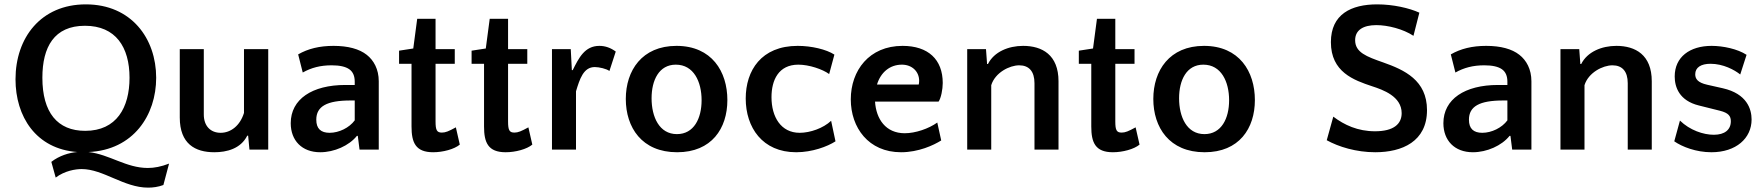

<svg xmlns="http://www.w3.org/2000/svg" viewBox="-20 -685 8075 879"><path d="M373 -665C167 -665 51 -512 51 -322C51 -152 144 -3 334 11C296 14 251 28 215 56L235 128C276 97 325 89 354 89C453 89 547 174 658 174C680 174 704 171 728 162L754 64C718 78 686 84 657 84C557 84 482 22 385 11C591 2 695 -158 695 -329C695 -509 581 -665 373 -665ZM370 -86C243 -86 174 -170 174 -329C174 -470 228 -567 369 -567C510 -567 573 -469 573 -329C573 -193 514 -86 370 -86Z M803 -460V-147C803 -26 874 12 961 12C1018 12 1082 -4 1112 -64H1116L1122 0H1208V-460H1097V-168C1079 -110 1037 -77 990 -77C945 -77 913 -107 913 -161V-460Z M1714 0V-313C1714 -368 1691 -409 1659 -434C1625 -461 1573 -475 1507 -475C1443 -475 1390 -462 1345 -436L1366 -353C1405 -375 1447 -386 1498 -386C1535 -386 1562 -380 1579 -368C1596 -356 1604 -337 1604 -311V-296H1561C1409 -296 1311 -231 1311 -121C1311 -42 1362 12 1446 12C1510 12 1578 -18 1614 -63H1618L1626 0ZM1489 -77C1449 -77 1428 -96 1428 -137C1428 -198 1476 -225 1585 -225H1604V-134C1579 -100 1532 -77 1489 -77Z M1864 -106C1864 -33 1882 12 1963 12C2008 12 2060 -2 2085 -23L2067 -102C2034 -84 2020 -78 2003 -78C1980 -78 1974 -89 1974 -129V-393H2062V-460H1974V-599H1890L1872 -463L1807 -453V-393H1864Z M2196 -106C2196 -33 2214 12 2295 12C2340 12 2392 -2 2417 -23L2399 -102C2366 -84 2352 -78 2335 -78C2312 -78 2306 -89 2306 -129V-393H2394V-460H2306V-599H2222L2204 -463L2139 -453V-393H2196Z M2799 -449C2776 -466 2751 -475 2724 -475C2657 -475 2630 -420 2602 -364H2598L2593 -460H2507V0H2617V-267C2634 -323 2651 -378 2703 -378C2723 -378 2757 -370 2770 -360Z M3077 -475C2919 -475 2845 -362 2845 -232C2845 -102 2918 12 3080 12C3238 12 3310 -97 3310 -227C3310 -357 3239 -475 3077 -475ZM3079 -71C2998 -71 2963 -150 2963 -235C2963 -318 2997 -389 3074 -389C3156 -389 3192 -311 3192 -226C3192 -143 3157 -71 3079 -71Z M3800 -435C3763 -459 3695 -475 3632 -475C3465 -475 3394 -362 3394 -234C3394 -102 3470 12 3625 12C3698 12 3768 -14 3805 -38L3785 -132C3749 -98 3689 -77 3641 -77C3555 -77 3512 -150 3512 -240C3512 -318 3544 -389 3635 -389C3684 -389 3746 -368 3776 -346Z M4112 -475C3959 -475 3875 -362 3875 -230C3875 -101 3956 12 4105 12C4185 12 4254 -20 4289 -42L4271 -124C4232 -96 4171 -75 4122 -75C4035 -75 3991 -140 3986 -220H4277C4288 -235 4296 -276 4296 -305C4296 -413 4229 -475 4112 -475ZM4109 -389C4155 -389 4188 -358 4188 -315C4188 -307 4187 -302 4186 -298H3995C4012 -354 4054 -389 4109 -389Z M4826 0V-313C4826 -434 4751 -475 4664 -475C4597 -475 4531 -448 4503 -392H4499L4494 -460H4408V0H4518V-295C4536 -353 4602 -386 4646 -386C4691 -386 4716 -358 4716 -304V0Z M4976 -106C4976 -33 4994 12 5075 12C5120 12 5172 -2 5197 -23L5179 -102C5146 -84 5132 -78 5115 -78C5092 -78 5086 -89 5086 -129V-393H5174V-460H5086V-599H5002L4984 -463L4919 -453V-393H4976Z M5492 -475C5334 -475 5260 -362 5260 -232C5260 -102 5333 12 5495 12C5653 12 5725 -97 5725 -227C5725 -357 5654 -475 5492 -475ZM5494 -71C5413 -71 5378 -150 5378 -235C5378 -318 5412 -389 5489 -389C5571 -389 5607 -311 5607 -226C5607 -143 5572 -71 5494 -71Z M6184 -501C6184 -548 6222 -570 6281 -570C6334 -570 6404 -552 6451 -521L6478 -627C6432 -648 6358 -665 6285 -665C6166 -665 6073 -620 6073 -492C6073 -355 6178 -318 6262 -290C6311 -274 6397 -244 6397 -167C6397 -117 6360 -84 6275 -84C6196 -84 6134 -113 6084 -151L6054 -43C6108 -13 6189 12 6276 12C6399 12 6513 -37 6513 -181C6513 -318 6409 -365 6313 -399C6236 -426 6184 -445 6184 -501Z M6991 0V-313C6991 -368 6968 -409 6936 -434C6902 -461 6850 -475 6784 -475C6720 -475 6667 -462 6622 -436L6643 -353C6682 -375 6724 -386 6775 -386C6812 -386 6839 -380 6856 -368C6873 -356 6881 -337 6881 -311V-296H6838C6686 -296 6588 -231 6588 -121C6588 -42 6639 12 6723 12C6787 12 6855 -18 6891 -63H6895L6903 0ZM6766 -77C6726 -77 6705 -96 6705 -137C6705 -198 6753 -225 6862 -225H6881V-134C6856 -100 6809 -77 6766 -77Z M7542 0V-313C7542 -434 7467 -475 7380 -475C7313 -475 7247 -448 7219 -392H7215L7210 -460H7124V0H7234V-295C7252 -353 7318 -386 7362 -386C7407 -386 7432 -358 7432 -304V0Z M7811 -393C7869 -393 7921 -365 7947 -344L7976 -434C7935 -461 7868 -475 7816 -475C7716 -475 7647 -424 7647 -335C7647 -286 7668 -224 7758 -202L7854 -178C7894 -168 7904 -153 7904 -130C7904 -91 7876 -68 7826 -68C7778 -68 7716 -89 7671 -133L7645 -38C7681 -13 7745 12 7815 12C7928 12 7999 -52 7999 -138C7999 -185 7978 -256 7867 -281L7796 -297C7751 -307 7741 -325 7741 -345C7741 -376 7767 -393 7811 -393Z"/></svg>

Font: Quattrocento Sans
Style: Bold
Weight: 700
Designer: Pablo Impallari
Foundry: Pablo Impallari, Igino Marini, Brenda Gallo
Version: Version 2.000